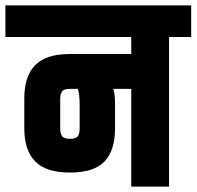

<svg xmlns="http://www.w3.org/2000/svg" viewBox="-60 -691 728 711"><path d="M199 -362Q177 -362 170 -352.5Q163 -343 163 -323V-216Q163 -196 170 -186.5Q177 -177 199 -177Q221 -177 228 -186.5Q235 -196 235 -216V-301Q235 -344 228 -362ZM426 -362H360Q366 -341 366 -306V-215Q366 -134 327 -93Q288 -52 199 -52Q110 -52 70 -93.5Q30 -135 30 -215V-328Q30 -408 70 -449.5Q110 -491 199 -491H426V-554H-40V-671H648V-554H566V0H426Z"/></svg>

Font: Khand
Style: Bold
Weight: 700
Designer: Devanagari: Sanchit Sawaria, Jyotish Sonowal; Latin: Satya Rajpurohit
Foundry: Indian Type Foundry
Version: Version 1.101;PS 1.0;hotconv 1.0.78;makeotf.lib2.5.61930; tt